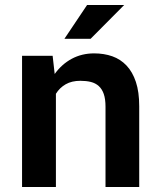

<svg xmlns="http://www.w3.org/2000/svg" viewBox="-20 -753 640 773"><path d="M191.9 -528.3 200.2 -455.1Q228.5 -494.6 269 -516.4Q309.6 -538.1 358.9 -538.1Q398.9 -538.1 432.1 -526.4Q465.3 -514.6 489.5 -489Q513.7 -463.4 527.1 -423.1Q540.5 -382.8 540.5 -325.2V0H404.8V-323.2Q404.8 -354.5 397.7 -374.8Q390.6 -395 377.4 -406.7Q364.3 -418.5 345.7 -423.1Q327.1 -427.7 303.7 -427.7Q269 -427.7 244.6 -413.8Q220.2 -399.9 205.1 -375.5V0H68.8V-528.3ZM330.6 -732.9H480L344.7 -596.7H239.3Z"/></svg>

Font: Roboto Mono
Style: Bold
Weight: 700
Designer: Google
Version: Version 2.000985; 2015; ttfautohint (v1.3)